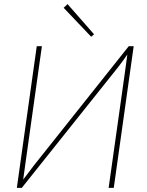

<svg xmlns="http://www.w3.org/2000/svg" viewBox="-20 -915 718 935"><path d="M438 -748 424 -736 290 -877 309 -895ZM534 0H509L587 -553Q592 -585 600 -649L599 -648Q597 -645 581 -622.5Q565 -600 556 -589L86 0H62L159 -690H184L107 -142L93 -41L94 -42Q102 -52 120 -76L144 -108L607 -690H631Z"/></svg>

Font: Ezarion Thin
Style: Italic
Weight: 250
Italic angle: -8°
Designer: Natanael Gama
Version: Version 1.001;PS 001.001;hotconv 1.0.70;makeotf.lib2.5.58329